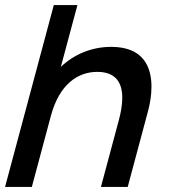

<svg xmlns="http://www.w3.org/2000/svg" viewBox="-47 -740 682 760"><path d="M393.6 -554.5C315.1 -554.5 246.7 -525 193.9 -475.5L259.5 -720H166L-27 0H79L154.3 -281C188.6 -409 263.1 -455.5 338.1 -455.5C414.4 -455.5 437 -408.8 437 -352.8C437 -324.5 431.2 -293.7 423.7 -265.5L352.5 0H458.5L538.9 -300C546 -326.3 552.6 -361.2 552.6 -396.7C552.6 -474.2 521.1 -554.5 393.6 -554.5Z"/></svg>

Font: Manrope
Style: SemiBoldItalic
Weight: 600
Italic angle: -15°
Designer: Mikhail Sharanda
Foundry: Mikhail Sharanda
Version: Version 4.502;hotconv 1.0.109;makeotfexe 2.5.65596